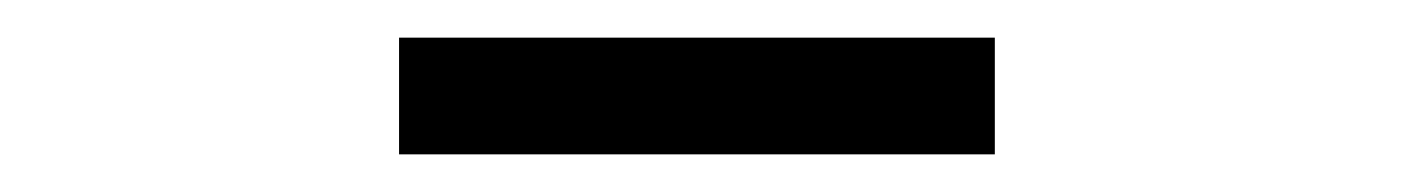

<svg xmlns="http://www.w3.org/2000/svg" viewBox="-20 -355 750 102"><path d="M192 -335H508.5V-273H192Z"/></svg>

Font: League Mono Light
Style: Regular
Weight: 300
Width: 6
Designer: Tyler Finck
Foundry: The League of Moveable Type / Tyler Finck
Version: Version 2.210